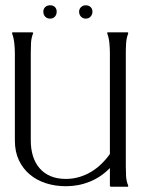

<svg xmlns="http://www.w3.org/2000/svg" viewBox="-20 -711 540 731"><path d="M231 -2Q190.9 -2 155.5 -13.2Q120.1 -24.4 93.8 -46.4Q67.4 -68.4 52 -100.8Q36.6 -133.3 36.6 -175.8V-509.3Q36.6 -526.9 34.4 -547.1Q32.2 -567.4 25.9 -584V-586.9Q26.4 -586.9 27.6 -587.4Q28.8 -587.9 29.3 -587.9H103.5L105 -586.9H106V-584Q99.1 -566.9 98.1 -547.4Q97.2 -527.8 97.2 -509.3V-175.8Q97.2 -143.6 105.5 -116.9Q113.8 -90.3 130.4 -70.8Q147 -51.3 172.1 -40.5Q197.3 -29.8 231 -29.8Q257.3 -29.8 281.2 -36.9Q305.2 -43.9 326.2 -56.4Q347.2 -68.8 365.2 -86.2Q383.3 -103.5 398.4 -124.5V-509.3Q398.4 -526.9 396.5 -547.1Q394.5 -567.4 388.2 -584V-586.9L390.1 -587.9H465.8L467.8 -586.9L468.3 -584Q461.4 -566.4 460.2 -547.1Q459 -527.8 459 -509.3V-78.6Q459 -60.1 460 -40.5Q460.9 -21 468.3 -3.9L467.8 -1L465.8 0H401.4L398.4 -2.9V-71.3Q364.7 -36.6 321.8 -19.3Q278.8 -2 231 -2ZM170.9 -690.9Q182.1 -690.9 189 -684.3Q195.8 -677.7 195.8 -666.5Q195.8 -655.3 189 -647.7Q182.1 -640.1 170.9 -640.1Q159.2 -640.1 152.1 -647.5Q145 -654.8 145 -666.5Q145 -677.7 152.3 -684.3Q159.7 -690.9 170.9 -690.9ZM306.6 -690.9Q317.4 -690.9 324.7 -684.3Q332 -677.7 332 -666.5Q332 -655.8 325 -647.9Q317.9 -640.1 306.6 -640.1Q295.4 -640.1 288.3 -647.7Q281.2 -655.3 281.2 -666.5Q281.2 -677.2 288.8 -684.1Q296.4 -690.9 306.6 -690.9Z"/></svg>

Font: CAT Linz
Style: Regular
Weight: 400
Designer: Peter Wiegel
Foundry: Peter Wiegel
Version: Version 1.08